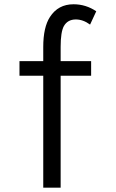

<svg xmlns="http://www.w3.org/2000/svg" viewBox="-20 -850 540 895"><path d="M181.6 -564.9V-630.9Q181.6 -723.1 212.9 -771Q251 -830.1 322.8 -830.1Q380.4 -830.1 428.7 -797.4L399.9 -735.4Q367.2 -759.3 333.5 -759.3Q295.4 -759.3 277.8 -728.5Q262.7 -701.2 262.7 -631.8V-564.9H404.8V-497.1H262.7V24.9H181.6V-497.1H70.8V-564.9Z"/></svg>

Font: BIZ UDGothic
Style: Regular
Weight: 400
Monospace: yes
Designer: TypeBank Co., Ltd.
Foundry: Morisawa Inc.
Version: Version 1.05